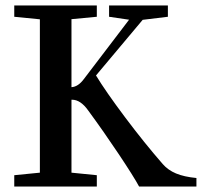

<svg xmlns="http://www.w3.org/2000/svg" viewBox="-20 -683 767 703"><path d="M32.2 0V-41.5L126 -50.8V-612.3L32.2 -621.6V-663.1H334.5V-621.6L241.7 -612.8V-363.8Q266.1 -365.2 287.1 -393.6L452.6 -610.8L379.4 -621.6V-663.1H594.7V-621.6L502.4 -610.4L331.5 -406.7Q366.7 -348.6 437.7 -253.9Q508.8 -159.2 575.7 -82.5Q595.2 -60.1 624.5 -47.9Q653.8 -35.6 699.2 -31.2V0H489.3Q470.2 -35.6 415.3 -117.9Q360.4 -200.2 302.7 -278.8Q274.9 -317.9 243.7 -317.9H241.7V-50.8L334.5 -41.5V0Z"/></svg>

Font: Elstob 6pt Medium
Style: Regular
Weight: 500
Designer: Peter S. Baker
Version: Version 1.015